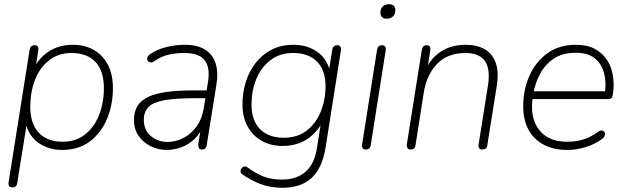

<svg xmlns="http://www.w3.org/2000/svg" viewBox="-20 -705 2980 913"><path d="M38 186Q28 186 23.5 179.5Q19 173 21 161L121 -469Q123 -480 129 -485Q135 -490 145 -490Q155 -490 159.5 -483.5Q164 -477 162 -465L147 -371H136Q162 -427 211 -459.5Q260 -492 327 -492Q384 -492 427 -467Q470 -442 493.5 -396Q517 -350 517 -286Q517 -208 489.5 -141Q462 -74 408 -33Q354 8 275 8Q214 8 166 -23.5Q118 -55 101 -122H108L62 165Q61 175 55 180.5Q49 186 38 186ZM277 -31Q341 -31 385 -66Q429 -101 451.5 -159Q474 -217 474 -286Q474 -369 433.5 -411Q393 -453 321 -453Q257 -453 213 -418Q169 -383 146.5 -325.5Q124 -268 124 -198Q124 -116 164.5 -73.5Q205 -31 277 -31Z M773 8Q733 8 697 -9.5Q661 -27 639 -59Q617 -91 617 -134Q617 -185 645.5 -216Q674 -247 735 -261Q796 -275 892 -275H973L967 -238H908Q815 -238 762 -228.5Q709 -219 686.5 -196.5Q664 -174 664 -136Q664 -84 698.5 -57Q733 -30 776 -30Q816 -30 852.5 -49Q889 -68 915 -104Q941 -140 949 -191L969 -315Q980 -383 953.5 -418Q927 -453 857 -453Q817 -453 781.5 -445Q746 -437 714 -414Q706 -408 698.5 -408Q691 -408 686 -412Q681 -416 680 -422Q679 -428 682 -435Q685 -442 694 -448Q729 -471 772 -481.5Q815 -492 859 -492Q918 -492 954.5 -469.5Q991 -447 1005 -404.5Q1019 -362 1009 -302L963 -15Q962 -5 956 0.5Q950 6 940 6Q930 6 926 -1Q922 -8 923 -19L938 -116H948Q935 -74 907.5 -46.5Q880 -19 844.5 -5.5Q809 8 773 8Z M1323 188Q1266 188 1218.5 170Q1171 152 1131 123Q1125 119 1124 113Q1123 107 1125.5 101Q1128 95 1132.5 91Q1137 87 1143.5 86.5Q1150 86 1157 91Q1195 119 1232.5 134Q1270 149 1321 149Q1389 149 1432 112.5Q1475 76 1487 0L1508 -133L1516 -132Q1491 -77 1441.5 -44Q1392 -11 1324 -11Q1267 -11 1224 -35.5Q1181 -60 1157 -104.5Q1133 -149 1133 -208Q1133 -263 1148.5 -314Q1164 -365 1195 -405Q1226 -445 1271 -468.5Q1316 -492 1376 -492Q1438 -492 1486 -460.5Q1534 -429 1551 -362H1543L1560 -469Q1562 -480 1568 -485Q1574 -490 1584 -490Q1594 -490 1598.5 -483.5Q1603 -477 1601 -465L1528 -2Q1512 95 1461.5 141.5Q1411 188 1323 188ZM1330 -50Q1395 -50 1439 -84.5Q1483 -119 1505.5 -175Q1528 -231 1528 -296Q1528 -371 1487.5 -412Q1447 -453 1374 -453Q1310 -453 1265.5 -418.5Q1221 -384 1198.5 -328.5Q1176 -273 1176 -208Q1176 -132 1216.5 -91Q1257 -50 1330 -50Z M1719 6Q1709 6 1704.5 -0.5Q1700 -7 1702 -19L1773 -469Q1775 -480 1781 -485Q1787 -490 1797 -490Q1807 -490 1811.5 -483.5Q1816 -477 1814 -465L1743 -15Q1742 -5 1736 0.5Q1730 6 1719 6ZM1819 -616Q1805 -616 1797 -623.5Q1789 -631 1789 -644Q1789 -664 1800 -674.5Q1811 -685 1830 -685Q1844 -685 1852 -678Q1860 -671 1860 -657Q1860 -638 1849 -627Q1838 -616 1819 -616Z M1932 6Q1922 6 1917.5 -1.5Q1913 -9 1915 -21L1986 -469Q1988 -480 1994 -485Q2000 -490 2010 -490Q2019 -490 2023.5 -483.5Q2028 -477 2026 -465L2010 -364H1999Q2024 -424 2074 -458Q2124 -492 2195 -492Q2249 -492 2285.5 -470.5Q2322 -449 2337.5 -405.5Q2353 -362 2342 -295L2297 -13Q2296 -4 2290 1Q2284 6 2273 6Q2263 6 2258.5 -0.5Q2254 -7 2256 -19L2300 -296Q2313 -376 2286 -414.5Q2259 -453 2194 -453Q2108 -453 2058.5 -401.5Q2009 -350 1995 -264L1956 -15Q1953 6 1932 6Z M2678 8Q2613 8 2565.5 -17Q2518 -42 2493 -88.5Q2468 -135 2468 -200Q2468 -277 2497 -343.5Q2526 -410 2582 -451Q2638 -492 2718 -492Q2772 -492 2808.5 -472.5Q2845 -453 2866.5 -420Q2888 -387 2894.5 -345Q2901 -303 2895 -259Q2893 -245 2888 -239.5Q2883 -234 2870 -234H2497L2503 -271H2875L2856 -259Q2864 -313 2852.5 -357Q2841 -401 2808.5 -427.5Q2776 -454 2717 -454Q2654 -454 2612.5 -425.5Q2571 -397 2548 -353.5Q2525 -310 2517 -264L2514 -246Q2498 -150 2541.5 -90.5Q2585 -31 2676 -31Q2718 -31 2753 -41.5Q2788 -52 2822 -77Q2831 -84 2838 -84.5Q2845 -85 2850 -81.5Q2855 -78 2856.5 -72Q2858 -66 2855 -58.5Q2852 -51 2844 -45Q2811 -20 2766.5 -6Q2722 8 2678 8Z"/></svg>

Font: Nunito ExtraLight
Style: Italic
Weight: 200
Italic angle: -9°
Designer: Vernon Adams
Foundry: Vernon Adams
Version: Version 3.602